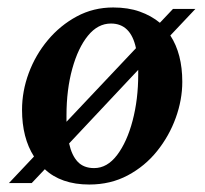

<svg xmlns="http://www.w3.org/2000/svg" viewBox="-20 -484 548 514"><path d="M4 6 71 -65Q39 -115 39 -190Q39 -240 57 -288.5Q75 -337 108 -376.5Q141 -416 185.5 -440Q230 -464 283 -464Q323 -464 354 -453Q385 -442 408 -423L443 -460H503L436 -389Q468 -340 468 -265Q468 -217 450.5 -168.5Q433 -120 400.5 -79.5Q368 -39 322 -14.5Q276 10 219 10Q181 10 151 -0.5Q121 -11 100 -31L65 6ZM158 -175Q158 -166 158 -158L344 -355Q330 -421 277 -421Q242 -421 215.5 -388.5Q189 -356 173.5 -300Q158 -244 158 -175ZM232 -34Q267 -34 293.5 -69Q320 -104 335 -161Q350 -218 350 -284Q350 -284 350 -285.5Q350 -287 350 -297L165 -100Q172 -68 188 -51Q204 -34 232 -34Z"/></svg>

Font: Spectral SemiBold
Style: Italic
Weight: 600
Italic angle: -10°
Designer: Jean-Baptiste Levee
Foundry: Production Type
Version: Version 2.001